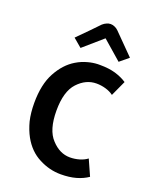

<svg xmlns="http://www.w3.org/2000/svg" viewBox="-142 -834 743 926"><g transform="rotate(20 229.0 -371.0)"><path d="M421.9 -26.4Q413.1 -45.9 385.7 -107.4Q369.1 -94.7 345.7 -87.9Q322.3 -81.1 297.9 -81.1Q245.1 -81.1 203.1 -127Q160.2 -171.9 160.2 -271.5Q160.2 -370.1 202.1 -415Q244.1 -460 297.9 -460Q322.3 -460 345.7 -453.1Q369.1 -446.3 385.7 -433.6Q398.4 -460 421.9 -512.7Q397.5 -529.3 362.3 -540Q328.1 -549.8 284.2 -549.8Q278.3 -549.8 272.5 -549.8Q271.5 -549.8 271.5 -549.8Q246.1 -548.8 221.7 -542Q191.4 -534.2 164.1 -517.6Q113.3 -487.3 80.1 -425.8Q46.9 -365.2 46.9 -269.5Q46.9 -218.8 56.6 -177.7Q67.4 -136.7 85 -104.5Q118.2 -44.9 171.9 -17.6Q225.6 10.7 284.2 10.7Q328.1 10.7 362.3 1Q396.5 -8.8 421.9 -26.4ZM406.2 -631.8Q380.9 -658.2 303.7 -735.4Q294.9 -744.1 285.2 -748Q275.4 -752.9 263.7 -752.9Q252.9 -752.9 243.2 -748Q233.4 -744.1 223.6 -735.4Q190.4 -700.2 122.1 -631.8Q132.8 -623 166 -594.7Q190.4 -616.2 263.7 -679.7Q288.1 -659.2 361.3 -594.7Q372.1 -604.5 406.2 -631.8Z"/></g></svg>

Font: DaxlinePro-Medium
Style: Medium
Weight: 400
Designer: Hans Reichel
Version: Version 7.502; 2006